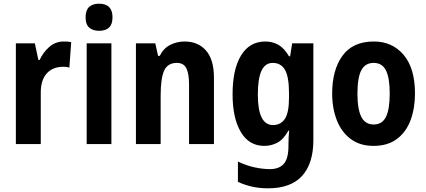

<svg xmlns="http://www.w3.org/2000/svg" viewBox="-20 -781 2308 1041"><path d="M326 -556Q334 -556 344.5 -555.5Q355 -555 366 -552L356 -414Q350 -417 339 -418Q328 -419 324 -419Q266 -419 233.5 -383Q201 -347 201 -279V0H66V-546H169L188 -456H195Q213 -496 246.5 -526Q280 -556 326 -556Z M517 -761Q590 -761 590 -687Q590 -649 571 -631.5Q552 -614 517 -614Q483 -614 463.5 -631.5Q444 -649 444 -687Q444 -725 463 -743Q482 -761 517 -761ZM584 -546V0H450V-546Z M981 -556Q1054 -556 1097 -507Q1140 -458 1140 -360V0H1005V-323Q1005 -381 990.5 -410.5Q976 -440 939 -440Q889 -440 870 -398Q851 -356 851 -262V0H717V-546H822L837 -478H846Q867 -520 903.5 -538Q940 -556 981 -556Z M1419 -556Q1457 -556 1488.5 -538.5Q1520 -521 1547 -476H1553L1564 -546H1679V-21Q1679 105 1618 172.5Q1557 240 1433 240Q1389 240 1349 231.5Q1309 223 1270 205V95Q1316 117 1361 126.5Q1406 136 1443 136Q1493 136 1518.5 107.5Q1544 79 1544 10V2Q1544 -17 1545 -36.5Q1546 -56 1548 -73H1544Q1517 -25 1484 -7.5Q1451 10 1413 10Q1330 10 1285.5 -65.5Q1241 -141 1241 -270Q1241 -405 1287 -480.5Q1333 -556 1419 -556ZM1459 -440Q1418 -440 1398 -398Q1378 -356 1378 -268Q1378 -103 1460 -103Q1502 -103 1524.5 -136.5Q1547 -170 1547 -253V-274Q1547 -365 1525 -402.5Q1503 -440 1459 -440Z M2230 -274Q2230 -194 2206 -129.5Q2182 -65 2132 -27.5Q2082 10 2005 10Q1932 10 1882 -27Q1832 -64 1806.5 -128.5Q1781 -193 1781 -274Q1781 -402 1837 -479Q1893 -556 2007 -556Q2107 -556 2168.5 -483.5Q2230 -411 2230 -274ZM1918 -273Q1918 -189 1939 -147.5Q1960 -106 2006 -106Q2052 -106 2072.5 -147Q2093 -188 2093 -274Q2093 -359 2072.5 -399.5Q2052 -440 2006 -440Q1960 -440 1939 -400Q1918 -360 1918 -273Z"/></svg>

Font: Noto Sans Gurmukhi UI Condensed
Style: Bold
Weight: 700
Width: 3
Designer: Jelle Bosma - Monotype Design Team
Foundry: Monotype Imaging Inc.
Version: Version 2.004; ttfautohint (v1.8.4.7-5d5b)